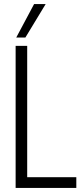

<svg xmlns="http://www.w3.org/2000/svg" viewBox="-20 -926 406 946"><path d="M57 0V-700H114V-53H356V0ZM60 -741 148 -906H205L105 -741Z"/></svg>

Font: Georama SemiCondensed Light
Style: Regular
Weight: 300
Width: 4
Designer: Jean-Baptiste Levee
Foundry: Production Type
Version: Version 1.000